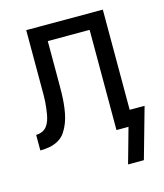

<svg xmlns="http://www.w3.org/2000/svg" viewBox="-104 -598 710 833"><g transform="rotate(-15 251.5 -181.5)"><path d="M368 157 412 0H358V-450H170V-257Q170 -236 169.5 -214.5Q169 -193 167 -171.5Q165 -150 161 -128.5Q157 -107 149.5 -87Q142 -67 130 -48.5Q118 -30 99 -19Q80 -8 59 -4Q38 0 16 0V-70Q30 -70 43 -75.5Q56 -81 64.5 -92Q73 -103 77.5 -116.5Q82 -130 84.5 -144Q87 -158 88.5 -172Q90 -186 91 -199.5Q92 -213 92 -227Q92 -241 92 -255V-520H436V-70H503L439 157Z"/></g></svg>

Font: Iosevka
Style: Regular
Weight: 400
Monospace: yes
Designer: Belleve Invis
Foundry: Belleve Invis
Version: Version 33.2.3; ttfautohint (v1.8.4)